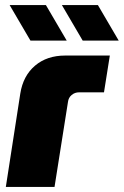

<svg xmlns="http://www.w3.org/2000/svg" viewBox="-20 -737 488 757"><path d="M100 -577 18 -717H161L243 -577ZM306 -577 224 -717H366L448 -577ZM3 0 60 -368Q71 -438 118 -478Q165 -518 237 -518H413L390 -373H292Q275 -373 262.5 -362.5Q250 -352 248 -335L195 0Z"/></svg>

Font: MuseoModerno Thin Black
Style: Italic
Weight: 900
Italic angle: -9°
Version: Version 1.003